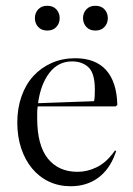

<svg xmlns="http://www.w3.org/2000/svg" viewBox="-20 -636 463 666"><path d="M381 -267H111Q109 -257 109 -247Q109 -237 109 -226Q109 -132 146 -86Q183 -40 249 -40Q282 -40 313.5 -55Q345 -70 370 -102L379 -114L383 -112L379 -101Q359 -47 319.5 -18.5Q280 10 225 10Q184 10 150 -6Q116 -22 91.5 -51.5Q67 -81 53.5 -121.5Q40 -162 40 -211Q40 -260 54.5 -301.5Q69 -343 95.5 -372Q122 -401 159 -417.5Q196 -434 241 -434Q311 -434 348 -393Q385 -352 387 -272ZM230 -423Q182 -423 151.5 -383.5Q121 -344 112 -278L306 -285Q308 -291 308.5 -302.5Q309 -314 309 -325Q309 -382 287 -402.5Q265 -423 230 -423ZM101 -573Q101 -591 112.5 -603.5Q124 -616 144 -616Q164 -616 175.5 -603.5Q187 -591 187 -573Q187 -555 175.5 -542.5Q164 -530 144 -530Q124 -530 112.5 -542.5Q101 -555 101 -573ZM268 -573Q268 -591 279.5 -603.5Q291 -616 311 -616Q331 -616 342.5 -603.5Q354 -591 354 -573Q354 -555 342.5 -542.5Q331 -530 311 -530Q291 -530 279.5 -542.5Q268 -555 268 -573Z"/></svg>

Font: Libre Caslon Display
Style: Regular
Weight: 400
Designer: Pablo Impallari, Rodrigo Fuenzalida
Foundry: Pablo Impallari, Rodrigo Fuenzalida
Version: Version 1.002; ttfautohint (v1.5)